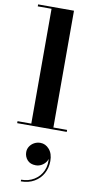

<svg xmlns="http://www.w3.org/2000/svg" viewBox="-116 -796 590 1194"><g transform="rotate(10 179.0 -199.0)"><path d="M249.5 -750V-12.5H336V0H23V-12.5H110V-737.5H23V-750ZM108 352.5V342Q154.5 342 190.2 320Q226 298 243.5 259Q261 220 253 169.5H256.5Q257 186.5 246.8 202.2Q236.5 218 219.2 228Q202 238 182 238Q147 238 128.2 216.8Q109.5 195.5 109.5 167Q109.5 147.5 120 131.2Q130.5 115 148.2 105.2Q166 95.5 187 95.5Q219.5 95.5 243.2 122.5Q267 149.5 267 196.5Q267 239.5 247.8 275Q228.5 310.5 192.8 331.5Q157 352.5 108 352.5Z"/></g></svg>

Font: Bodoni Moda 18pt
Style: Bold
Weight: 700
Designer: Owen Earl
Foundry: indestructible type
Version: Version 2.004